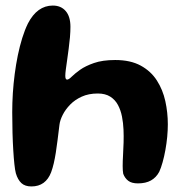

<svg xmlns="http://www.w3.org/2000/svg" viewBox="-20 -646 675 691"><path d="M93 25Q70 25 57 13Q44 1 37 -22.5Q34 -34 31.8 -55Q29.5 -76 27.8 -104.5Q26 -133 25 -167.8Q24 -202.5 24 -242Q24 -275.5 26.2 -310.5Q28.5 -345.5 33 -380Q37.5 -414.5 44.2 -447.2Q51 -480 60 -509Q69 -538 80.5 -561.5Q97 -593.5 119.5 -609.8Q142 -626 170 -626Q199.5 -626 216.5 -606.2Q233.5 -586.5 233.5 -549.5Q233.5 -532.5 231.8 -512Q230 -491.5 227.2 -471Q224.5 -450.5 221.8 -431.2Q219 -412 217 -396.8Q215 -381.5 215 -373Q215 -359.5 221.5 -359.5Q227.5 -359.5 238.2 -370.2Q249 -381 268.2 -394.8Q287.5 -408.5 318.2 -419.2Q349 -430 394.5 -430Q449.5 -430 486.2 -410Q523 -390 544.5 -356.5Q566 -323 575 -282Q584 -241 584 -198.5Q584 -177.5 581.8 -153.5Q579.5 -129.5 575.2 -106Q571 -82.5 565.2 -62Q559.5 -41.5 553 -27.5Q542 -7 523.2 3.5Q504.5 14 476.5 14Q454 14 441.8 4.8Q429.5 -4.5 423.5 -20.5Q421.5 -31 421.5 -48.2Q421.5 -65.5 422.8 -87.5Q424 -109.5 424.8 -133.2Q425.5 -157 424.5 -179.5Q423.5 -203.5 419 -226.5Q414.5 -249.5 404.5 -268.2Q394.5 -287 376.8 -298.2Q359 -309.5 332 -309.5Q299 -309.5 274.2 -298.2Q249.5 -287 232.5 -269.5Q215.5 -252 205.8 -232.8Q196 -213.5 194 -197Q190.5 -167 187.2 -142Q184 -117 180.8 -96.2Q177.5 -75.5 173.5 -58.2Q169.5 -41 164 -26Q154.5 -1 136.8 12Q119 25 93 25Z"/></svg>

Font: Gluten Medium
Style: Regular
Weight: 500
Designer: Tyler Finck
Foundry: Etcetera Type Company
Version: Version 1.300